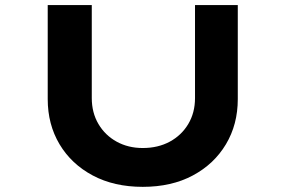

<svg xmlns="http://www.w3.org/2000/svg" viewBox="-20 -720 1109 746"><path d="M534.6 6Q423.5 6 340.4 -38.2Q257.4 -82.4 211.4 -159.4Q165.4 -236.4 165.4 -335V-700.4H336.6V-339Q336.6 -282.1 362.5 -238.2Q388.4 -194.3 433.2 -169.6Q478.1 -144.9 534.6 -144.9Q594 -144.9 639.7 -169.6Q685.3 -194.3 711.5 -238.2Q737.7 -282.1 737.7 -339V-700.4H903.9V-335Q903.9 -236.4 857.8 -159.4Q811.8 -82.4 729.1 -38.2Q646.4 6 534.6 6Z"/></svg>

Font: Lexend Zetta
Style: Regular
Weight: 400
Designer: Bonnie Shaver-Troup, Thomas Jockin
Foundry: Lexend
Version: Version 1.007